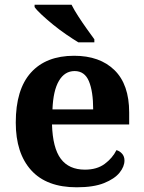

<svg xmlns="http://www.w3.org/2000/svg" viewBox="-20 -786 612 816"><path d="M306 10Q178 10 112.5 -62.5Q47 -135 47 -265Q47 -406 111.5 -477.5Q176 -549 295 -549Q404 -549 466.5 -488Q529 -427 529 -308V-257H201Q204 -157 238.5 -111Q273 -65 341 -65Q392 -65 425 -89.5Q458 -114 475 -148Q489 -144 499 -132.5Q509 -121 509 -104Q509 -78 488 -52Q467 -26 422.5 -8Q378 10 306 10ZM376 -321Q376 -397 358 -440.5Q340 -484 297 -484Q255 -484 230.5 -442.5Q206 -401 203 -321ZM313 -606Q290 -620 261.5 -639.5Q233 -659 206 -681Q179 -703 157.5 -723Q136 -743 127 -756V-766H284Q295 -744 312.5 -717Q330 -690 348.5 -664Q367 -638 381 -619V-606Z"/></svg>

Font: Noto Serif Ethiopic
Style: Bold
Weight: 700
Designer: Monotype Design Team
Foundry: Monotype Imaging Inc.
Version: Version 2.102; ttfautohint (v1.8.4.7-5d5b)